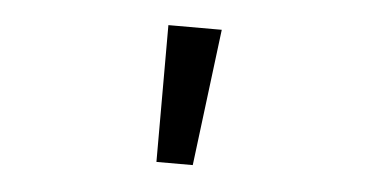

<svg xmlns="http://www.w3.org/2000/svg" viewBox="-31 -779 648 329"><g transform="rotate(5 293.0 -614.5)"><path d="M247.1 -732.4H338.9L309.6 -497.1H247.1Z"/></g></svg>

Font: Consola Mono
Style: Book
Weight: 400
Monospace: yes
Version: Version 2.001